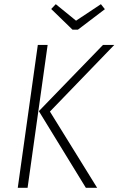

<svg xmlns="http://www.w3.org/2000/svg" viewBox="-20 -899 567 919"><path d="M65 0 161 -684H208L112 0ZM391 0 166 -367 473 -684H527L219 -365L445 0ZM463 -879 482 -855 353 -757H327L225 -856L247 -879L344 -800Z"/></svg>

Font: Fira Sans Condensed ExtraLight
Style: Italic
Weight: 275
Width: 3
Italic angle: -8°
Designer: Carrois Corporate & Edenspiekermann AG
Foundry: Carrois Corporate GbR & Edenspiekermann AG
Version: Version 4.203